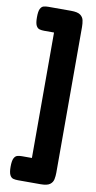

<svg xmlns="http://www.w3.org/2000/svg" viewBox="-102 -814 511 1025"><g transform="rotate(10 153.0 -301.0)"><path d="M74 169Q60 169 48.5 166Q37 163 30 149Q23 135 23 105Q23 73 30 59Q37 45 48.5 42Q60 39 73 39H127V-641H74Q60 -641 48.5 -644Q37 -647 30 -660.5Q23 -674 23 -705Q23 -738 30 -751.5Q37 -765 48 -768Q59 -771 73 -771H196Q232 -771 247 -760Q262 -749 265.5 -732Q269 -715 269 -696V94Q269 112 265.5 129.5Q262 147 247 158Q232 169 197 169Z"/></g></svg>

Font: Fredoka SemiCondensed SemiBold
Style: Regular
Weight: 600
Width: 4
Designer: Ben Nathan
Foundry: Milena B. Brandão, Ben Nathan
Version: Version 2.001